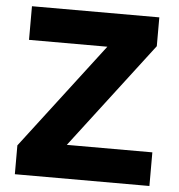

<svg xmlns="http://www.w3.org/2000/svg" viewBox="-51 -748 742 796"><g transform="rotate(5 320.0 -350.0)"><path d="M600 -140V0H40V-120L376 -560H50V-700H580V-580L244 -140Z"/></g></svg>

Font: Goli Bold
Style: Regular
Weight: 700
Designer: jaikishan Patel
Foundry: MagicType
Version: Version 1.000